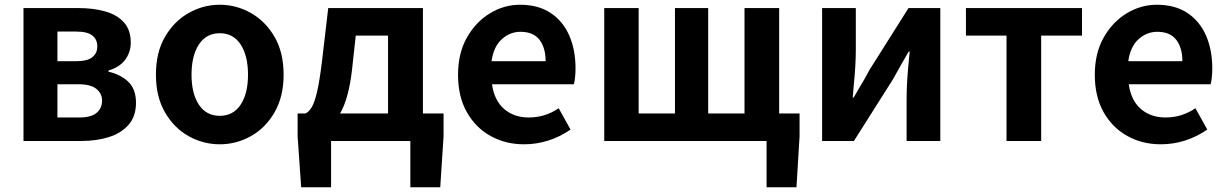

<svg xmlns="http://www.w3.org/2000/svg" viewBox="-20 -594 5170 809"><path d="M79 0V-560H311Q373 -560 423 -546Q473 -532 502 -500Q531 -468 531 -414Q531 -375 508 -343Q485 -311 437 -297V-292Q489 -280 521 -249Q553 -218 553 -161Q553 -104 522 -68.5Q491 -33 439 -16.5Q387 0 323 0ZM222 -336H299Q348 -336 369 -353Q390 -370 390 -398Q390 -428 369 -444.5Q348 -461 301 -461H222ZM222 -99H314Q364 -99 387 -118.5Q410 -138 410 -170Q410 -200 386 -219.5Q362 -239 311 -239H222Z M906 14Q836 14 774.5 -20.5Q713 -55 675 -121Q637 -187 637 -279Q637 -373 675 -438.5Q713 -504 774.5 -539Q836 -574 906 -574Q976 -574 1037.5 -539Q1099 -504 1137 -438.5Q1175 -373 1175 -279Q1175 -187 1137 -121Q1099 -55 1037.5 -20.5Q976 14 906 14ZM906 -106Q963 -106 994 -153Q1025 -200 1025 -279Q1025 -359 994 -406.5Q963 -454 906 -454Q849 -454 818 -406.5Q787 -359 787 -279Q787 -200 818 -153Q849 -106 906 -106Z M1413 -116H1615V-444H1479L1463 -298Q1449 -178 1413 -116ZM1762 -116H1849V-20L1835 195H1709V0H1375V195H1249L1234 -20V-116H1267Q1281 -122 1293 -141.5Q1305 -161 1315.5 -205Q1326 -249 1336 -330L1363 -560H1762Z M2188 14Q2110 14 2047 -21Q1984 -56 1947 -121.5Q1910 -187 1910 -279Q1910 -370 1947.5 -436Q1985 -502 2044.5 -538Q2104 -574 2171 -574Q2248 -574 2300 -539.5Q2352 -505 2378.5 -444.5Q2405 -384 2405 -306Q2405 -286 2403 -267.5Q2401 -249 2398 -239H2053Q2063 -170 2104.5 -134.5Q2146 -99 2208 -99Q2277 -99 2334 -138L2384 -48Q2293 14 2188 14ZM2051 -336H2279Q2279 -393 2253 -426.5Q2227 -460 2173 -460Q2129 -460 2094.5 -429Q2060 -398 2051 -336Z M3263 -116H3349V-20L3336 195H3210V0H2526V-560H2671V-116H2824V-560H2964V-116H3117V-560H3263Z M3444 0V-560H3586V-383Q3586 -323 3578 -242Q3575 -212 3573 -183H3577Q3586 -198 3596 -216Q3624 -262 3644 -300L3808 -560H3942V0H3800V-176Q3800 -252 3811 -355Q3812 -366 3813 -377H3809Q3807 -374 3806 -372Q3791 -346 3773 -314.5Q3755 -283 3742 -259L3578 0Z M4221 0V-444H4050V-560H4539V-444H4367V0Z M4871 14Q4793 14 4730 -21Q4667 -56 4630 -121.5Q4593 -187 4593 -279Q4593 -370 4630.5 -436Q4668 -502 4727.5 -538Q4787 -574 4854 -574Q4931 -574 4983 -539.5Q5035 -505 5061.5 -444.5Q5088 -384 5088 -306Q5088 -286 5086 -267.5Q5084 -249 5081 -239H4736Q4746 -170 4787.5 -134.5Q4829 -99 4891 -99Q4960 -99 5017 -138L5067 -48Q4976 14 4871 14ZM4734 -336H4962Q4962 -393 4936 -426.5Q4910 -460 4856 -460Q4812 -460 4777.5 -429Q4743 -398 4734 -336Z"/></svg>

Font: Source Han Sans CN Bold
Style: Bold
Weight: 700
Designer: Ryoko NISHIZUKA 西塚涼子 (kana & ideographs); Paul D. Hunt (Latin, Greek & Cyrillic); Wenlong ZHANG 张文龙 (bopomofo); Sandoll 
Foundry: Adobe Systems Incorporated
Version: Version 1.00;May 30, 2023;FontCreator 11.5.0.2422 32-bit